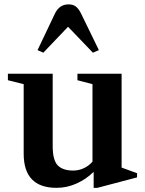

<svg xmlns="http://www.w3.org/2000/svg" viewBox="-20 -870 682 900"><path d="M245 10.5Q91 10.5 91 -149.5V-475.5L17 -494V-524.5H227V-185.5Q227 -118.5 251 -94.5Q275 -70.5 323 -70.5Q348 -70.5 371.2 -80.8Q394.5 -91 413.5 -112V-475.5L343 -494V-524.5H550V-84.5L622.5 -58V-38.5L436.5 10.5H419V-64.5Q384 -30 339 -9.8Q294 10.5 245 10.5ZM183 -623 156 -635 238 -807.5Q259 -849.5 301 -849.5Q322 -849.5 335 -839.8Q348 -830 359.5 -807.5L443.5 -635L415.5 -623L299 -744.5Z"/></svg>

Font: Libre Caslon Text SemiBold
Style: Regular
Weight: 600
Designer: Pablo Impallari, Rodrigo Fuenzalida, Katja Schimmel
Foundry: Pablo Impallari, Rodrigo Fuenzalida
Version: Version 2.000